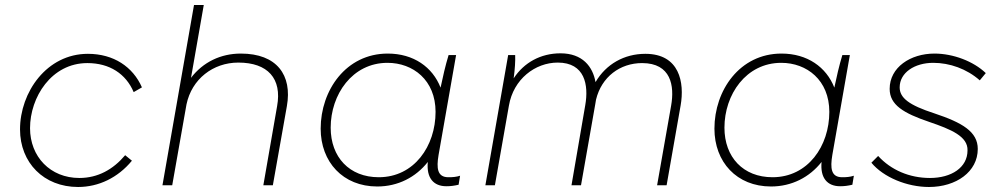

<svg xmlns="http://www.w3.org/2000/svg" viewBox="-20 -740 3995 767"><path d="M292 7C374 7 451 -30 507 -98L480 -120C432 -63 371 -29 297 -29C181 -29 100 -114 100 -228C100 -351 185 -488 329 -488C418 -488 483 -445 514 -372L547 -391C511 -473 434 -525 331 -525C167 -525 60 -372 60 -223C60 -90 155 7 292 7Z M629 0H668L725 -323C746 -424 831 -490 932 -490C1050 -490 1107 -426 1087 -316L1032 0H1070L1126 -316C1148 -440 1086 -526 942 -526C862 -526 791 -492 743 -429L794 -720H755Z M1763 4C1781 4 1794 2 1812 -2L1818 -38C1802 -33 1789 -32 1771 -32C1727 -32 1723 -68 1732 -121L1802 -520H1772C1759 -477 1749 -433 1740 -390C1708 -472 1632 -526 1529 -526C1362 -526 1261 -379 1261 -226C1261 -93 1350 5 1487 5C1570 5 1641 -32 1689 -93C1683 -29 1712 4 1763 4ZM1528 -489C1630 -489 1720 -420 1720 -293C1720 -157 1635 -32 1493 -32C1376 -32 1301 -112 1301 -230C1301 -362 1387 -489 1528 -489Z M1919 0H1957L2013 -318C2031 -424 2118 -490 2208 -490C2317 -490 2332 -400 2318 -320L2263 0H2301L2358 -324L2361 -342C2383 -433 2457 -488 2545 -488C2661 -488 2675 -397 2661 -318L2605 0H2643L2699 -319C2715 -410 2695 -525 2558 -525C2474 -525 2401 -484 2359 -412C2348 -474 2307 -527 2219 -527C2140 -527 2073 -490 2032 -427C2037 -464 2039 -497 2038 -520H2010Z M3336 4C3354 4 3367 2 3385 -2L3391 -38C3375 -33 3362 -32 3344 -32C3300 -32 3296 -68 3305 -121L3375 -520H3345C3332 -477 3322 -433 3313 -390C3281 -472 3205 -526 3102 -526C2935 -526 2834 -379 2834 -226C2834 -93 2923 5 3060 5C3143 5 3214 -32 3262 -93C3256 -29 3285 4 3336 4ZM3101 -489C3203 -489 3293 -420 3293 -293C3293 -157 3208 -32 3066 -32C2949 -32 2874 -112 2874 -230C2874 -362 2960 -489 3101 -489Z M3691 7C3800 7 3886 -54 3886 -145C3886 -214 3824 -250 3713 -287C3611 -320 3574 -349 3574 -391C3574 -450 3634 -489 3708 -489C3774 -489 3842 -465 3894 -419L3918 -448C3869 -495 3788 -526 3713 -526C3617 -526 3534 -471 3534 -385C3534 -321 3589 -288 3692 -253C3780 -223 3847 -195 3845 -139C3845 -71 3781 -29 3695 -29C3613 -29 3539 -61 3488 -117L3461 -90C3509 -32 3603 7 3691 7Z"/></svg>

Font: Fixel Display ExtraLight
Style: Italic
Weight: 200
Italic angle: -10°
Designer: AlfaBravo + MacPaw
Foundry: Kyrylo Tkachov, Marchela Mozhyna, Serhii Makarenko, Maria Weinstein, Zakhar Kryvoshyya
Version: Version 1.210;Glyphs 3.2 (3217)